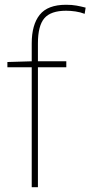

<svg xmlns="http://www.w3.org/2000/svg" viewBox="-20 -785 379 805"><path d="M258 -503H139V0H113V-503H11V-525L113 -528V-603Q113 -681 146.5 -723Q180 -765 257 -765Q282 -765 301 -761.5Q320 -758 339 -753L335 -727Q317 -734 296.5 -737Q276 -740 257 -740Q193 -740 166 -708.5Q139 -677 139 -603V-528H258Z"/></svg>

Font: Noto Sans Oriya Thin
Style: Regular
Weight: 100
Designer: Amélie Bonet and Sol Matas
Foundry: Google LLC
Version: Version 2.006; ttfautohint (v1.8.4.7-5d5b)